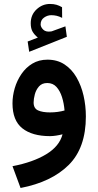

<svg xmlns="http://www.w3.org/2000/svg" viewBox="-20 -691 499 976"><path d="M172.4 -500Q155.8 -513.2 146 -529.5Q136.2 -545.9 136.2 -572.8Q136.2 -615.7 165.8 -643.3Q195.3 -670.9 233.9 -670.9Q252.9 -670.9 267.1 -666.7Q281.2 -662.6 295.4 -654.3L295.9 -600.1Q280.8 -607.9 267.6 -610.8Q254.4 -613.8 240.7 -613.8Q221.2 -613.8 203.9 -601.6Q186.5 -589.4 186.5 -566.4Q187 -552.7 200.2 -540Q213.4 -527.3 239.7 -531.2Q240.2 -531.2 244.1 -532.2L312.5 -557.1L319.8 -503.9L128.4 -427.7L120.6 -480ZM416.5 -99.1Q416.5 61 329.1 147.7Q241.7 234.4 84.5 264.6L43.5 153.8Q147.9 133.8 215.1 93Q282.2 52.2 297.9 -8.3Q282.7 -4.4 265.6 -1.7Q248.5 1 234.4 1Q143.6 1 93.5 -38.8Q43.5 -78.6 43.5 -165.5Q43.5 -203.6 54.9 -242.7Q66.4 -281.7 88.9 -314.7Q111.3 -347.7 144.5 -367.7Q177.7 -387.7 221.2 -387.7Q271.5 -387.7 308.3 -363.3Q345.2 -338.9 369.1 -297.4Q393.1 -255.9 404.8 -204.6Q416.5 -153.3 416.5 -99.1ZM233.9 -119.6Q254.9 -119.6 273.9 -122.3Q293 -125 308.1 -129.4Q305.2 -165.5 295.2 -197.3Q285.2 -229 267.1 -249Q249 -269 220.2 -269Q193.4 -269 178.2 -251.7Q163.1 -234.4 157 -211.2Q150.9 -188 150.9 -169.9Q150.9 -140.1 173.3 -129.9Q195.8 -119.6 233.9 -119.6Z"/></svg>

Font: Vazirmatn RD FD SemiBold
Style: Regular
Weight: 600
Designer: Saber Rastikerdar
Foundry: Saber Rastikerdar
Version: Version 33.003